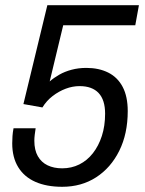

<svg xmlns="http://www.w3.org/2000/svg" viewBox="-20 -706 556 738"><path d="M219 12Q159 12 116 -7Q73 -26 50 -63.5Q27 -101 27 -155Q27 -169 28 -183Q29 -197 32 -213H117Q115 -200 113.5 -188Q112 -176 112 -165Q112 -129 125.5 -105.5Q139 -82 163 -70.5Q187 -59 219 -59Q255 -59 285 -74Q315 -89 337 -117Q359 -145 371.5 -183.5Q384 -222 384 -269Q384 -322 359 -348.5Q334 -375 286 -375Q259 -375 232.5 -365Q206 -355 182.5 -337Q159 -319 143 -293L70 -306L162 -686H514L500 -609H223L171 -393Q187 -407 208 -419Q229 -431 255.5 -438Q282 -445 312 -445Q360 -445 396 -427Q432 -409 451.5 -372Q471 -335 471 -279Q471 -192 438.5 -126.5Q406 -61 349.5 -24.5Q293 12 219 12Z"/></svg>

Font: Archivo SemiCondensed
Style: Italic
Weight: 400
Width: 4
Italic angle: -10°
Designer: Hector Gatti
Foundry: Omnibus-Type
Version: Version 2.001